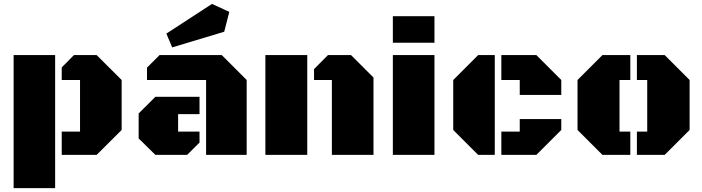

<svg xmlns="http://www.w3.org/2000/svg" viewBox="-20 -805 3651 998"><path d="M50.8 172.9V-518.6H266.6V172.9ZM396 -389.2H300.8V-454.6L364.3 -518.6H482.4L612.3 -389.2V-129.4L482.4 0H300.8V-121.1H396Z M1051.3 0V-389.2H744.1V-453.6L809.1 -518.6H1132.8L1262.2 -389.2V0ZM1017.1 -301.8V-211.9H905.8V-121.1H1017.1V-64L952.6 0H787.6L700.7 -85.4V-215.3L787.6 -301.8ZM1082 -784.7 1171.9 -743.2 1145.5 -640.1 875 -558.6 844.7 -630.4Z M1359.4 0V-518.6H1577.1V0ZM1705.1 -389.2H1612.3V-445.8L1684.6 -518.6H1804.7L1921.4 -401.9V0H1705.1Z M2022 -518.6H2238.3V0H2022ZM2022 -720.7H2238.3V-583H2022Z M2551.8 0H2465.3L2335.9 -129.4V-389.2L2465.3 -518.6H2551.8ZM2585.9 -389.2V-518.6H2768.1L2897.5 -389.2V-311.5H2681.6V-389.2ZM2585.9 0V-121.1H2681.6V-186H2897.5V-129.4L2768.1 0Z M3564.5 -129.4 3435.1 0H3290.5V-121.1H3344.2V-389.2H3290.5V-518.6H3435.1L3564.5 -389.2ZM3200.2 -121.1H3256.3V0H3111.3L2981.9 -129.4V-389.2L3111.3 -518.6H3256.3V-389.2H3200.2Z"/></svg>

Font: Black Ops One [rus by aLiNcE]
Style: Regular
Weight: 400
Designer: James Grieshaber
Foundry: James Grieshaber
Version: Version 1.002;May 25, 2024;FontCreator 13.0.0.2680 64-bit